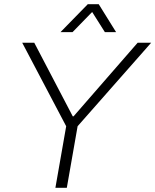

<svg xmlns="http://www.w3.org/2000/svg" viewBox="-20 -888 735 908"><path d="M242 0 293 -291 85 -686H142L324 -338H328L631 -686H695L347 -291L296 0ZM266 -736 395 -868H447L529 -736H476L404 -850H434L323 -736Z"/></svg>

Font: Archivo SemiBold Thin
Style: Italic
Weight: 250
Italic angle: -10°
Version: Version 2.001